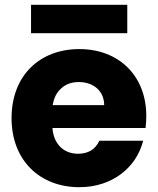

<svg xmlns="http://www.w3.org/2000/svg" viewBox="-20 -770 656 798"><path d="M28 -279C28 -104 145 8 310 8C447 8 547 -74 575 -185H393C376 -149 347 -131 304 -131C247 -131 203 -169 198 -238H585C587 -255 588 -272 588 -288C588 -457 472 -566 310 -566C143 -566 28 -454 28 -279ZM109 -750V-632H509V-750ZM236 -404C255 -421 279 -429 308 -429C368 -429 413 -392 413 -333H199C204 -364 216 -387 236 -404Z"/></svg>

Font: Poppins
Style: Bold
Weight: 700
Designer: Ninad Kale (Devanagari), Jonny Pinhorn (Latin)
Foundry: Indian Type Foundry
Version: 4.004